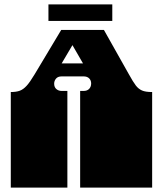

<svg xmlns="http://www.w3.org/2000/svg" viewBox="-20 -852 740 872"><path d="M29 -171V-172Q29 -185 29 -191Q29 -197 29 -209V-260Q29 -269 29 -273.5Q29 -278 29 -282.5Q29 -287 29 -296V-297Q29 -310 29 -316Q29 -322 29 -334V-434Q54 -434 70 -440Q86 -446 101 -462.5Q116 -479 137 -514L258 -716H452L564 -517Q585 -479 597 -463.5Q609 -448 625 -441Q641 -434 671 -434V0H344V-135Q344 -144 344 -148.5Q344 -153 344 -157.5Q344 -162 344 -171V-172Q344 -185 344 -191Q344 -197 344 -209V-260Q344 -269 344 -273.5Q344 -278 344 -282.5Q344 -287 344 -296V-297Q344 -310 344 -316Q344 -322 344 -334V-439H360Q376 -439 385 -448.5Q394 -458 394 -473Q394 -487 385 -496Q376 -505 360 -505H260Q243 -505 234.5 -495Q226 -485 226 -472Q226 -456 236 -447.5Q246 -439 260 -439H286V0H29V-135Q29 -144 29 -148.5Q29 -153 29 -157.5Q29 -162 29 -171ZM357 -564 309 -647 260 -564ZM200 -832H490V-757H200Z"/></svg>

Font: Danfo
Style: Regular
Weight: 400
Version: Version 1.000;Glyphs 3.2 (3236)